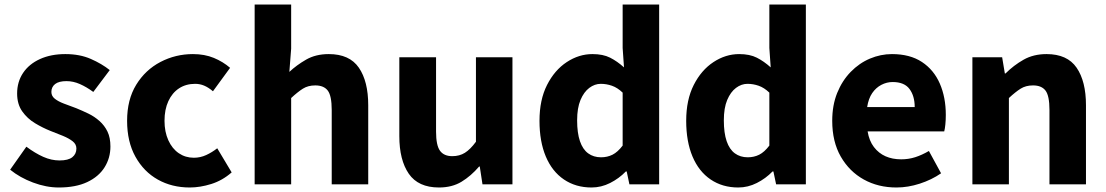

<svg xmlns="http://www.w3.org/2000/svg" viewBox="-20 -818 4908 852"><path d="M241 14Q185 14 126.5 -8Q68 -30 25 -65L97 -167Q136 -138 172 -122Q208 -106 244 -106Q283 -106 301 -120.5Q319 -135 319 -159Q319 -178 302.5 -191Q286 -204 259.5 -215Q233 -226 204 -237Q169 -251 135 -271.5Q101 -292 78.5 -324Q56 -356 56 -403Q56 -455 82.5 -494.5Q109 -534 157.5 -556Q206 -578 270 -578Q334 -578 383 -556.5Q432 -535 467 -507L394 -410Q364 -432 334.5 -445Q305 -458 275 -458Q241 -458 224.5 -445Q208 -432 208 -410Q208 -392 223 -380Q238 -368 263 -358.5Q288 -349 318 -338Q345 -327 372 -314Q399 -301 421.5 -281Q444 -261 457 -234Q470 -207 470 -168Q470 -117 444 -75.5Q418 -34 367 -10Q316 14 241 14Z M822 14Q743 14 680.5 -21Q618 -56 581 -122.5Q544 -189 544 -282Q544 -376 584.5 -442Q625 -508 692 -543Q759 -578 836 -578Q888 -578 929 -561Q970 -544 1001 -517L925 -413Q905 -430 886 -438Q867 -446 846 -446Q805 -446 774.5 -426Q744 -406 727 -369Q710 -332 710 -282Q710 -233 727 -195.5Q744 -158 773.5 -138Q803 -118 840 -118Q869 -118 895 -130Q921 -142 944 -160L1008 -53Q967 -17 917.5 -1.5Q868 14 822 14Z M1110 0V-798H1272V-602L1264 -499Q1296 -529 1338.5 -553.5Q1381 -578 1439 -578Q1531 -578 1572.5 -517.5Q1614 -457 1614 -351V0H1452V-330Q1452 -393 1434.5 -416Q1417 -439 1379 -439Q1347 -439 1324 -424.5Q1301 -410 1272 -383V0Z M1928 14Q1836 14 1794 -47Q1752 -108 1752 -214V-564H1915V-234Q1915 -173 1932.5 -149Q1950 -125 1987 -125Q2019 -125 2043 -140Q2067 -155 2092 -189V-564H2254V0H2121L2109 -79H2106Q2070 -37 2028 -11.5Q1986 14 1928 14Z M2605 14Q2535 14 2482.5 -21.5Q2430 -57 2402 -123.5Q2374 -190 2374 -282Q2374 -375 2407.5 -441Q2441 -507 2495 -542.5Q2549 -578 2609 -578Q2656 -578 2687.5 -562Q2719 -546 2749 -519L2743 -605V-798H2905V0H2773L2761 -57H2757Q2727 -26 2687.5 -6Q2648 14 2605 14ZM2647 -120Q2675 -120 2698 -131.5Q2721 -143 2743 -172V-407Q2720 -429 2695.5 -437.5Q2671 -446 2646 -446Q2619 -446 2595 -428Q2571 -410 2556 -374.5Q2541 -339 2541 -284Q2541 -228 2553.5 -191.5Q2566 -155 2590 -137.5Q2614 -120 2647 -120Z M3256 14Q3186 14 3133.5 -21.5Q3081 -57 3053 -123.5Q3025 -190 3025 -282Q3025 -375 3058.5 -441Q3092 -507 3146 -542.5Q3200 -578 3260 -578Q3307 -578 3338.5 -562Q3370 -546 3400 -519L3394 -605V-798H3556V0H3424L3412 -57H3408Q3378 -26 3338.5 -6Q3299 14 3256 14ZM3298 -120Q3326 -120 3349 -131.5Q3372 -143 3394 -172V-407Q3371 -429 3346.5 -437.5Q3322 -446 3297 -446Q3270 -446 3246 -428Q3222 -410 3207 -374.5Q3192 -339 3192 -284Q3192 -228 3204.5 -191.5Q3217 -155 3241 -137.5Q3265 -120 3298 -120Z M3958 14Q3877 14 3813 -21.5Q3749 -57 3711 -123Q3673 -189 3673 -282Q3673 -351 3695 -405.5Q3717 -460 3755 -499Q3793 -538 3840.5 -558Q3888 -578 3938 -578Q4018 -578 4071 -543Q4124 -508 4150.5 -447Q4177 -386 4177 -308Q4177 -285 4175 -265.5Q4173 -246 4170 -235H3830Q3837 -193 3858 -165.5Q3879 -138 3909.5 -124.5Q3940 -111 3979 -111Q4012 -111 4041.5 -120.5Q4071 -130 4102 -148L4156 -49Q4114 -20 4061.5 -3Q4009 14 3958 14ZM3828 -343H4039Q4039 -392 4016 -423Q3993 -454 3941 -454Q3915 -454 3891 -441.5Q3867 -429 3850.5 -405Q3834 -381 3828 -343Z M4295 0V-564H4427L4439 -492H4442Q4478 -528 4522 -553Q4566 -578 4624 -578Q4716 -578 4757.5 -517.5Q4799 -457 4799 -351V0H4637V-330Q4637 -393 4619.5 -416Q4602 -439 4564 -439Q4532 -439 4509 -424.5Q4486 -410 4457 -383V0Z"/></svg>

Font: Noto Sans HK Thin ExtraBold
Style: Regular
Weight: 800
Version: Version 2.004-H2;hotconv 1.0.118;makeotfexe 2.5.65603